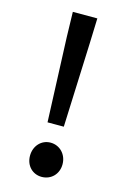

<svg xmlns="http://www.w3.org/2000/svg" viewBox="-118 -809 579 878"><g transform="rotate(15 171.5 -370.0)"><path d="M133 -235H210L226 -635L230 -753H114L117 -635ZM171 13C215 13 249 -20 249 -67C249 -114 215 -149 171 -149C128 -149 95 -114 95 -67C95 -20 128 13 171 13Z"/></g></svg>

Font: Noto Sans CJK KR Medium
Style: Regular
Weight: 500
Designer: Ryoko NISHIZUKA (kana & ideographs); Paul D. Hunt (Latin, Greek & Cyrillic); Wenlong ZHANG (bopomofo); Sandoll Communica
Foundry: Adobe Systems Incorporated
Version: Version 1.004;PS 1.004;hotconv 1.0.82;makeotf.lib2.5.63406